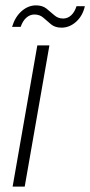

<svg xmlns="http://www.w3.org/2000/svg" viewBox="-20 -695 336 715"><path d="M27 0 119 -526H164L72 0ZM25 -595Q36 -632 60.5 -653.5Q85 -675 114 -675Q138 -675 153 -663Q168 -651 182 -638.5Q196 -626 215 -626Q232 -626 245 -638Q258 -650 265 -672H296Q288 -636 263.5 -614Q239 -592 209 -592Q185 -592 170 -604.5Q155 -617 141.5 -629Q128 -641 108 -641Q92 -641 78.5 -629.5Q65 -618 57 -595Z"/></svg>

Font: DM Sans 9pt ExtraLight
Style: Italic
Weight: 250
Italic angle: -10°
Version: Version 4.004;gftools[0.9.30]